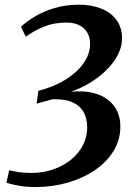

<svg xmlns="http://www.w3.org/2000/svg" viewBox="-20 -768 554 796"><path d="M126.5 7.5Q87.5 7.5 58.5 2Q29.5 -3.5 6.5 -10L18 -62Q35.5 -58 58 -54.5Q80.5 -51 109.5 -51Q158 -51 200.2 -65.5Q242.5 -80 274.2 -105.8Q306 -131.5 323.8 -166Q341.5 -200.5 341.5 -240Q341.5 -274.5 327.5 -301.5Q313.5 -328.5 282.2 -343.2Q251 -358 198 -356.5Q189 -354 176.2 -350.5Q163.5 -347 151.5 -343.8Q139.5 -340.5 132 -338.5L139 -391.5Q201 -407 249.5 -436.5Q298 -466 325.8 -505Q353.5 -544 353.5 -586.5Q353.5 -613.5 341.5 -633.5Q329.5 -653.5 307.5 -664Q285.5 -674.5 255.5 -674.5Q204.5 -674.5 162.2 -657.5Q120 -640.5 87 -615.5L67 -657Q89 -678 124 -699.2Q159 -720.5 205.5 -734.5Q252 -748.5 308.5 -748.5Q360 -748.5 400.2 -732.2Q440.5 -716 463.2 -684.8Q486 -653.5 486 -609Q486 -575 469.2 -542Q452.5 -509 423.2 -479.5Q394 -450 355.5 -426.2Q317 -402.5 274 -387.5Q324 -392.5 362.2 -383.8Q400.5 -375 426.5 -355.2Q452.5 -335.5 465.8 -307Q479 -278.5 479 -244Q479 -187.5 450.5 -141.5Q422 -95.5 372.5 -62Q323 -28.5 259.5 -10.5Q196 7.5 126.5 7.5Z"/></svg>

Font: Merriweather 60pt SemiBold
Style: Italic
Weight: 600
Italic angle: -7.8°
Version: Version 2.101